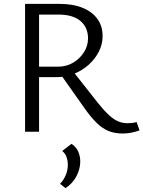

<svg xmlns="http://www.w3.org/2000/svg" viewBox="-20 -678 738 988"><path d="M109 0V-658H287Q355 -658 404.5 -638Q454 -618 481 -581Q508 -544 508 -492Q508 -450 488.5 -412Q469 -374 436 -344.5Q403 -315 360.5 -298Q318 -281 271 -281H137V-335H280Q321 -335 355.5 -355Q390 -375 411.5 -408.5Q433 -442 433 -480Q433 -537 394 -570Q355 -603 281 -603H181V0ZM611 9Q571 9 539.5 -3.5Q508 -16 478.5 -44.5Q449 -73 415 -121L288 -301L347 -322L485 -147Q517 -107 542 -84.5Q567 -62 589.5 -53Q612 -44 635 -44Q644 -44 657 -45Q670 -46 683 -50L698 -7Q673 2 652 5.5Q631 9 611 9ZM317 290 289 268Q308 248 318.5 222.5Q329 197 329 171Q329 147 321.5 128Q314 109 300 99L348 62Q372 78 382.5 102Q393 126 393 153Q393 192 373 229.5Q353 267 317 290Z"/></svg>

Font: Ysabeau Office
Style: Regular
Weight: 400
Designer: Christian Thalmann (Catharsis Fonts)
Version: Version 2.001;gftools[0.9.30]; featfreeze: tnum,lnum,ss02